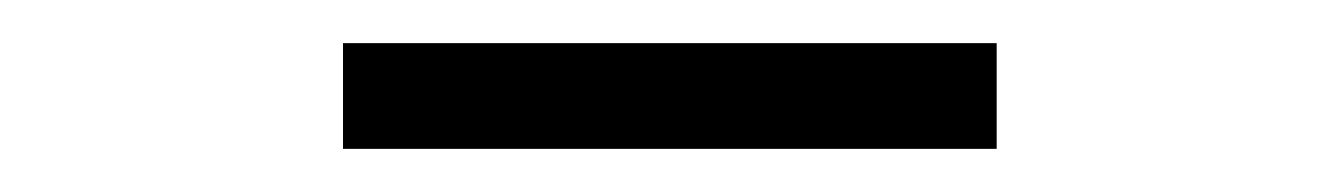

<svg xmlns="http://www.w3.org/2000/svg" viewBox="-20 -699 620 89"><path d="M139 -630V-679H442V-630Z"/></svg>

Font: Chivo Medium ExtraLight
Style: Regular
Weight: 250
Version: Version 2.002